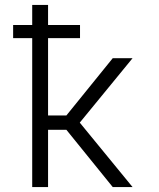

<svg xmlns="http://www.w3.org/2000/svg" viewBox="-20 -755 640 775"><path d="M435 0 248 -231H174V0H110V-601H33V-654H110V-735H174V-654H303V-601H174V-289H248L435 -520H515L302 -260L515 0Z"/></svg>

Font: Iosevka Light Extended
Style: Regular
Weight: 300
Width: 7
Monospace: yes
Designer: Belleve Invis
Foundry: Belleve Invis
Version: Version 32.5.0; ttfautohint (v1.8.4)